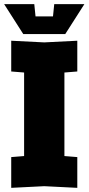

<svg xmlns="http://www.w3.org/2000/svg" viewBox="-23 -900 426 924"><path d="M31 4V-144L93 -149V-551L31 -556V-704L190 -696L349 -704V-556L287 -551V-149L349 -144V4L190 -4ZM238 -880H383L291 -736H89L-3 -880H142L148 -821H232Z"/></svg>

Font: Tektur SemiCondensed ExtraBold
Style: Regular
Weight: 800
Width: 4
Designer: Adam Jagosz
Foundry: Adam Jagosz
Version: Version 1.005;gftools[0.9.30]